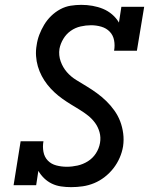

<svg xmlns="http://www.w3.org/2000/svg" viewBox="-20 -763 640 791"><path d="M273 8Q273 8 273 8Q273 8 273 8Q252 8 231.5 5Q211 2 193.5 -6.5Q176 -15 162 -28.5Q148 -42 138 -59L129 0H36L65 -181H159Q155 -159 159 -137.5Q163 -116 177 -101.5Q191 -87 212 -81.5Q233 -76 255 -76Q277 -76 299.5 -81Q322 -86 342 -98.5Q362 -111 375 -131Q388 -151 392 -174Q396 -197 390 -218.5Q384 -240 371.5 -257Q359 -274 342.5 -287Q326 -300 308 -311Q290 -322 272 -333Q254 -344 236.5 -356.5Q219 -369 203.5 -383.5Q188 -398 175 -414.5Q162 -431 152 -450Q142 -469 136 -489.5Q130 -510 128.5 -532.5Q127 -555 131 -577Q134 -599 142 -620Q150 -641 162 -661Q174 -681 191 -697.5Q208 -714 228.5 -725Q249 -736 271 -739.5Q293 -743 315 -743Q338 -743 361 -739Q384 -735 404.5 -726.5Q425 -718 442 -703.5Q459 -689 470 -670L480 -735H574L544 -554H450Q454 -576 450 -597Q446 -618 432 -632.5Q418 -647 397.5 -653Q377 -659 355 -659Q334 -659 312 -654Q290 -649 271.5 -636Q253 -623 241 -603Q229 -583 225 -562Q221 -535 230 -510Q239 -485 255.5 -466Q272 -447 294 -433.5Q316 -420 337.5 -407Q359 -394 379.5 -379Q400 -364 418 -346.5Q436 -329 451 -308Q466 -287 475 -263.5Q484 -240 487.5 -213.5Q491 -187 487 -160Q483 -136 473 -113Q463 -90 447.5 -70Q432 -50 411.5 -34Q391 -18 368 -8.5Q345 1 321 4.5Q297 8 273 8Z"/></svg>

Font: Iosevka Etoile Medium Oblique
Style: Regular
Weight: 500
Italic angle: -9°
Designer: Belleve Invis
Foundry: Belleve Invis
Version: Version 15.5.2; ttfautohint (v1.8.4)